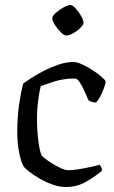

<svg xmlns="http://www.w3.org/2000/svg" viewBox="-20 -748 456 768"><path d="M243 0Q217 0 189.5 -10Q162 -20 138 -34Q114 -48 97.5 -61Q81 -74 76 -80Q65 -97 57 -135.5Q49 -174 49 -219Q49 -279 56.5 -330.5Q64 -382 73 -414Q84 -422 105.5 -436Q127 -450 155 -464.5Q183 -479 214 -489.5Q245 -500 275 -500Q288 -500 308.5 -490.5Q329 -481 350 -467.5Q371 -454 386 -441Q401 -428 403 -422Q402 -414 396 -396.5Q390 -379 381 -362Q372 -345 363 -338Q354 -338 346 -341Q338 -344 334 -347Q328 -360 319 -381Q310 -402 299.5 -418Q289 -434 280 -434Q234 -434 195.5 -421.5Q157 -409 143 -403Q138 -386 133 -348.5Q128 -311 128 -272Q128 -223 134 -180Q140 -137 147 -126Q152 -119 172 -105Q192 -91 215.5 -79Q239 -67 254 -67Q268 -67 294 -71Q320 -75 344.5 -80.5Q369 -86 378 -89Q381 -86 384.5 -79.5Q388 -73 388 -65Q359 -41 323.5 -20.5Q288 0 243 0ZM245 -606Q236 -606 223 -619Q210 -632 199.5 -648.5Q189 -665 189 -675Q189 -684 203 -696.5Q217 -709 234.5 -718.5Q252 -728 262 -728Q270 -728 282.5 -714.5Q295 -701 304.5 -684Q314 -667 314 -657Q314 -649 301.5 -636.5Q289 -624 272.5 -615Q256 -606 245 -606Z"/></svg>

Font: Texturina 72pt
Style: Regular
Weight: 400
Designer: Guillermo Torres Carreño
Foundry: Omnibus-Type
Version: Version 1.002; ttfautohint (v1.8.3)